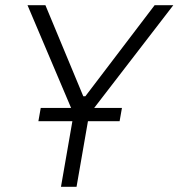

<svg xmlns="http://www.w3.org/2000/svg" viewBox="-20 -720 688 740"><path d="M215 0H275L319 -253H441L450 -304H343L648 -700H576L309 -349H301L155 -700H86L254 -304H137L128 -253H259Z"/></svg>

Font: Fixel Display Light
Style: Italic
Weight: 300
Italic angle: -10°
Designer: AlfaBravo + MacPaw
Foundry: Kyrylo Tkachov, Marchela Mozhyna, Serhii Makarenko, Maria Weinstein, Zakhar Kryvoshyya
Version: Version 1.210;Glyphs 3.2 (3217)